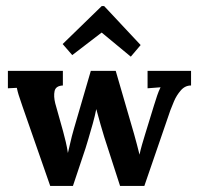

<svg xmlns="http://www.w3.org/2000/svg" viewBox="-20 -608 649 630"><path d="M144.8 2.2 53.9 -258.5Q44 -287.1 41.1 -296.7Q38.1 -306.2 35.2 -319.8L5.9 -318.3V-375.5H186.3V-327.5Q162.8 -326.4 159.1 -309.1Q155.5 -291.9 161.3 -268.8L187 -177.1Q191.4 -161 195.8 -142.5Q200.2 -123.9 202.8 -106Q206.8 -121.7 210.9 -140.4Q214.9 -159.1 223 -187L278 -375.5H359.7L419.9 -168.3Q424.3 -152.5 429.2 -134.2Q434.2 -115.9 437.8 -100.5Q440.8 -115.5 446.1 -133.7Q451.4 -151.8 455.8 -166.1L485.1 -261.5Q491.4 -281.6 495.8 -294.8Q500.2 -308 506.8 -321.6L464.2 -318.3V-375.5H606.9V-327.5Q587.1 -327.5 573.2 -311.3Q559.2 -295.2 551 -275.8Q542.7 -256.3 539.1 -246.4L453.6 2.2H374L322.3 -157.7Q318.3 -170.2 310.2 -198.4Q302.2 -226.6 295.9 -250.1Q291.9 -229.2 284.4 -202.2Q276.9 -175.3 270.1 -152.7Q263.3 -130.2 260.7 -121.7L219.3 2.2ZM409.2 -422.1 313.9 -500.9H313.2L217.1 -427.2L185.6 -463.5L313.9 -588.2H321.6L441.5 -460.2Z"/></svg>

Font: Parastoo
Style: Regular
Weight: 400
Foundry: Saber Rastikerdar (saber.rastikerdar@gmail.com)
Version: Version 3.000